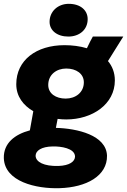

<svg xmlns="http://www.w3.org/2000/svg" viewBox="-41 -770 664 1003"><path d="M305 -146C441 -146 559 -225 559 -350C559 -391 545 -425 523 -451L603 -579H444C435 -563 424 -542 413 -518C376 -529 336 -534 296 -534C149 -534 44 -456 44 -330C44 -266 81 -219 133 -189L115 -89C36 -68 -23 -22 -21 56C-17 179 148 217 270 213C410 209 520 149 518 43C514 -64 363 -99 251 -102L260 -149C275 -147 290 -146 305 -146ZM264 97C188 99 146 76 145 44C145 17 176 -4 234 -5C277 -6 349 4 351 47C351 74 322 95 264 97ZM302 -255C251 -255 211 -281 211 -326C211 -381 255 -412 305 -412C357 -412 397 -385 397 -340C397 -287 354 -255 302 -255ZM316 -579C373 -579 417 -614 417 -670C417 -716 380 -750 318 -750C262 -750 218 -711 218 -656C218 -611 257 -579 316 -579Z"/></svg>

Font: Fixel Display 20240404 ExBold
Style: Italic
Weight: 800
Italic angle: -10°
Designer: AlfaBravo + MacPaw
Foundry: Kyrylo Tkachov, Marchela Mozhyna, Serhii Makarenko, Maria Weinstein, Zakhar Kryvoshyya
Version: Version 1.211;Glyphs 3.2 (3225)